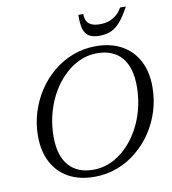

<svg xmlns="http://www.w3.org/2000/svg" viewBox="-94 -953 934 1044"><g transform="rotate(-10 373.0 -431.0)"><path d="M161.5 -243.5Q161.5 -138 209 -83.5Q256.5 -29 345 -29Q388 -29 427.5 -44Q467 -59 501.8 -86.8Q536.5 -114.5 564.8 -152Q593 -189.5 613.2 -234.8Q633.5 -280 644.2 -330.8Q655 -381.5 655 -435Q655 -540.5 607.8 -595Q560.5 -649.5 472 -649.5Q429 -649.5 389.2 -634.2Q349.5 -619 315 -591.5Q280.5 -564 252.2 -526.5Q224 -489 203.8 -443.8Q183.5 -398.5 172.5 -347.8Q161.5 -297 161.5 -243.5ZM738 -417Q738 -350 718.8 -286.8Q699.5 -223.5 663.8 -169.8Q628 -116 579 -75.5Q530 -35 470.5 -12.5Q411 10 344 10Q262.5 10 203 -22.2Q143.5 -54.5 111 -115.5Q78.5 -176.5 78.5 -261Q78.5 -328.5 98 -391.5Q117.5 -454.5 153 -508.5Q188.5 -562.5 237.5 -603Q286.5 -643.5 346 -666Q405.5 -688.5 472.5 -688.5Q554 -688.5 613.5 -656Q673 -623.5 705.5 -563Q738 -502.5 738 -417ZM517 -802Q544.5 -802 567.2 -810Q590 -818 608.2 -833.5Q626.5 -849 639.5 -872.5H671.5Q644 -821 619 -792.5Q594 -764 566.5 -752.2Q539 -740.5 503.5 -740.5Q467.5 -740.5 446.2 -753.2Q425 -766 416.5 -794.8Q408 -823.5 409.5 -872.5H436.5Q436.5 -850 444.2 -834.2Q452 -818.5 469.8 -810.2Q487.5 -802 517 -802Z"/></g></svg>

Font: Newsreader 28pt
Style: Italic
Weight: 400
Italic angle: -17°
Version: Version 1.003